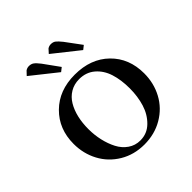

<svg xmlns="http://www.w3.org/2000/svg" viewBox="-174 -758 892 892"><g transform="rotate(-45 272.0 -312.0)"><path d="M41 -228Q41 -325.7 105 -388.9Q168.9 -452.1 272 -452.1Q377 -452.1 440.9 -389.6Q504.9 -327.1 504.9 -228Q504.9 -163.6 476.1 -110.1Q447.3 -56.6 393.6 -24.9Q339.8 6.8 272 6.8Q204.6 6.8 151.4 -25.1Q98.1 -57.1 69.6 -110.6Q41 -164.1 41 -228ZM109.9 -605 127.9 -624Q137.7 -630.9 149.9 -630.9Q164.1 -630.9 174.1 -623.8Q184.1 -616.7 199.2 -597.2L254.9 -520L235.8 -504.9ZM138.2 -228Q138.2 -189.5 146.5 -153.1Q154.8 -116.7 170.4 -86.7Q186 -56.6 212.4 -38.3Q238.8 -20 272 -20Q316.9 -20 348.6 -51.3Q380.4 -82.5 394.3 -127.9Q408.2 -173.3 408.2 -226.1Q408.2 -282.2 394.3 -325.7Q380.4 -369.1 348.9 -396Q317.4 -422.9 272 -422.9Q238.8 -422.9 212.6 -407.2Q186.5 -391.6 170.4 -364.5Q154.3 -337.4 146.2 -302.7Q138.2 -268.1 138.2 -228ZM254.9 -605 272 -624Q281.7 -630.9 293.9 -630.9Q308.1 -630.9 317.6 -623.8Q327.1 -616.7 342.8 -597.2L399.9 -520L380.9 -504.9Z"/></g></svg>

Font: Dehuti Alt
Style: Bold
Weight: 700
Version: Version 1.2